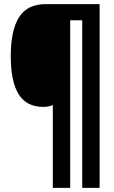

<svg xmlns="http://www.w3.org/2000/svg" viewBox="-20 -780 550 927"><path d="M461 127H377V-682H319V127H235V-273Q216 -264 188 -264Q108 -264 70 -325Q32 -386 32 -509Q32 -634 72 -697Q112 -760 200 -760H461Z"/></svg>

Font: Noto Sans Gurmukhi UI ExtraCondensed Black
Style: Regular
Weight: 900
Width: 2
Designer: Jelle Bosma - Monotype Design Team
Foundry: Monotype Imaging Inc.
Version: Version 2.004; ttfautohint (v1.8.4.7-5d5b)